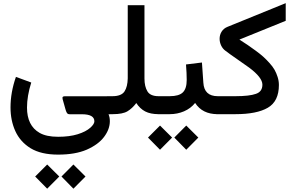

<svg xmlns="http://www.w3.org/2000/svg" viewBox="-20 -710 1824 1194"><path d="M341.8 251.5Q235.4 251.5 170.4 211.9Q105.5 171.9 75.2 105Q45.4 39.1 45.4 -42Q45.4 -135.7 79.1 -231.9L174.3 -196.8Q147.9 -112.3 147.9 -41Q147.9 71.3 226.1 116.2Q268.1 140.6 341.8 140.6Q412.1 140.6 463.1 124.8Q514.2 108.9 542 84Q566.9 61.5 566.9 44.4Q566.9 0.5 488.8 0.5H414.6Q407.7 0.5 403.1 -1.5Q398.4 -3.4 395 -9.8Q391.6 -16.1 390.6 -19.3Q389.6 -22.5 386.2 -33.7L369.6 -92.8Q368.7 -97.7 368.7 -100.1Q368.7 -103.5 368.9 -105.2Q369.1 -106.9 372.6 -109.1Q376 -111.3 382.8 -111.3H664.1V0.5H654.8Q663.1 18.6 663.1 43.5Q663.1 93.8 627 141.6Q591.3 189 519.5 220.7Q448.2 251.5 341.8 251.5ZM362.3 387.7 436.5 313 511.7 387.7 436.5 463.4ZM198.7 387.7 273.4 313 348.6 387.7 273.4 463.4Z M774.4 -222.7V-677.7H878.4V-221.7Q878.4 -171.9 897 -141.6Q915 -111.8 966.3 -111.8H981.9V0H967.3Q915.5 0 882.8 -17.1Q850.1 -34.2 827.6 -69.3Q802.7 -36.1 772.9 -18.1Q743.2 0 681.2 0H644.5V-111.8H679.2Q734.9 -111.8 754.4 -141.6Q773.4 -170.9 774.4 -222.7Z M961.4 0V-111.8H1035.2Q1092.8 -111.8 1116.9 -135.3Q1141.1 -158.7 1141.1 -212.9Q1141.1 -253.9 1136.7 -309.1L1235.8 -321.3L1244.6 -195.8Q1249.5 -111.8 1334.5 -111.8H1344.7V0H1333.5Q1238.3 0 1193.4 -69.8Q1166 -35.6 1124.5 -17.8Q1083 0 1035.2 0ZM1064 145.5 1138.2 70.8 1213.4 145.5 1138.2 221.2ZM900.4 145.5 975.1 70.8 1050.3 145.5 975.1 221.2Z M1756.8 -580.6 1468.8 -463.9Q1501 -443.4 1521 -429.7Q1541 -416 1569.8 -395Q1598.6 -374 1616.7 -357.7Q1634.8 -341.3 1655.3 -318.8Q1675.8 -296.4 1687.3 -276.1Q1698.7 -255.9 1706.5 -231.2Q1714.4 -206.5 1714.4 -181.6Q1714.4 -80.1 1645.5 -40Q1577.1 0 1444.3 0H1325.2V-111.8H1443.8Q1531.2 -111.8 1571.8 -126.5Q1611.8 -140.1 1611.8 -183.6Q1611.8 -228 1529.3 -289.6Q1506.8 -306.2 1455.8 -341.3Q1404.8 -376.5 1382.3 -394Q1364.7 -406.7 1355.2 -427Q1345.7 -447.3 1345.7 -468.8Q1345.7 -493.2 1358.2 -513.2Q1370.6 -533.2 1394.5 -543L1756.8 -690.4Z"/></svg>

Font: Vazirmatn UI FD NL Medium
Style: Regular
Weight: 500
Designer: Saber Rastikerdar
Foundry: Saber Rastikerdar
Version: Version 33.003